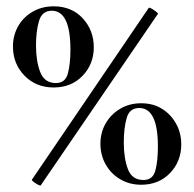

<svg xmlns="http://www.w3.org/2000/svg" viewBox="-20 -580 614 608"><path d="M150 -303Q94 -303 57.5 -340.5Q21 -378 21 -433Q21 -468 37.5 -497Q54 -526 83.5 -543Q113 -560 150 -560Q207 -560 242 -522Q277 -484 277 -430Q277 -377 241.5 -340Q206 -303 150 -303ZM157 -317Q187 -317 195 -347.5Q203 -378 203 -423Q203 -546 144 -546Q113 -546 103.5 -513.5Q94 -481 94 -436Q94 -386 107.5 -351.5Q121 -317 157 -317ZM427 5Q390 5 360.5 -12.5Q331 -30 314.5 -59.5Q298 -89 298 -125Q298 -160 314.5 -189Q331 -218 360.5 -235.5Q390 -253 427 -253Q465 -253 493 -235.5Q521 -218 537.5 -188.5Q554 -159 554 -123Q554 -69 518.5 -32Q483 5 427 5ZM434 -10Q464 -10 472 -40Q480 -70 480 -116Q480 -238 421 -238Q390 -238 381 -206Q372 -174 372 -129Q372 -79 385 -44.5Q398 -10 434 -10ZM109 7Q108 9 100.5 5Q93 1 86.5 -4Q80 -9 81 -11L451 -555Q453 -557 460.5 -552.5Q468 -548 474.5 -543Q481 -538 480 -536Z"/></svg>

Font: Cormorant SemiBold
Style: Regular
Weight: 600
Designer: Christian Thalmann (Catharsis Fonts)
Foundry: Catharsis Fonts
Version: Version 4.000